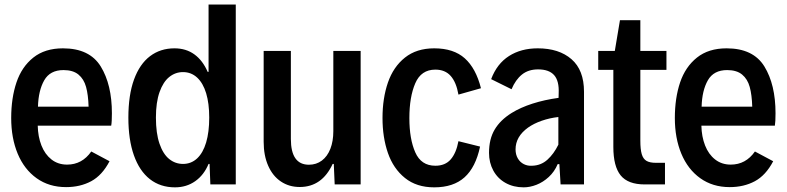

<svg xmlns="http://www.w3.org/2000/svg" viewBox="-20 -804 3430 837"><path d="M464.8 -256.3H144.5Q145.5 -208.5 160.6 -169.9Q175.8 -131.3 204.3 -108.9Q232.9 -86.4 272.5 -86.4Q337.9 -86.4 377.9 -143.6L457.5 -101.1Q425.3 -39.6 377.4 -13.9Q329.6 11.7 268.1 11.7Q193.8 11.7 139.6 -27.1Q85.4 -65.9 57.1 -134Q28.8 -202.1 28.8 -289.6Q28.8 -376.5 51.8 -444.6Q74.7 -512.7 125.2 -553Q175.8 -593.3 254.4 -593.3Q370.6 -593.3 419.2 -514.2Q467.8 -435.1 467.8 -310.1Q467.8 -272.5 464.8 -256.3ZM145.5 -338.9H366.2Q364.7 -390.6 355.2 -425Q345.7 -459.5 322 -479Q298.3 -498.5 256.8 -498.5Q198.2 -498.5 172.9 -454.1Q147.5 -409.7 145.5 -338.9Z M1007.8 -784.2V0H897L893.6 -89.4H889.2Q869.1 -41 831.1 -14.2Q793 12.7 742.7 12.7Q679.2 12.7 633.5 -22.9Q587.9 -58.6 563.7 -127Q539.6 -195.3 539.6 -291Q539.6 -389.6 564.2 -457.3Q588.9 -524.9 634 -559.1Q679.2 -593.3 740.7 -593.3Q791 -593.3 827.4 -566.9Q863.8 -540.5 885.3 -490.7H889.2V-784.2ZM892.1 -291.5Q892.1 -353 878.7 -397.5Q865.2 -441.9 839.4 -465.8Q813.5 -489.7 777.8 -489.7Q744.6 -489.7 718 -468.5Q691.4 -447.3 675.5 -402.6Q659.7 -357.9 659.7 -291.5Q659.7 -223.1 675.3 -177.7Q690.9 -132.3 717.5 -110.8Q744.1 -89.4 777.8 -89.4Q813.5 -89.4 839.4 -113.5Q865.2 -137.7 878.7 -183.1Q892.1 -228.5 892.1 -291.5Z M1129.4 -186V-582H1248V-198.2Q1248 -85.9 1326.7 -85.9Q1358.9 -85.9 1383.1 -104Q1407.2 -122.1 1420.2 -155.3Q1433.1 -188.5 1433.1 -232.4V-582H1552.2V0H1439L1435.1 -89.4H1430.2Q1383.8 11.2 1286.6 11.2Q1240.2 11.2 1204.6 -12.7Q1168.9 -36.6 1149.2 -81.3Q1129.4 -126 1129.4 -186Z M1647.5 -289.6Q1647.5 -375.5 1671.1 -444.1Q1694.8 -512.7 1745.4 -553Q1795.9 -593.3 1873 -593.3Q1957.5 -593.3 2006.1 -549.8Q2054.7 -506.3 2076.7 -419.4L1978.5 -391.6Q1969.2 -445.3 1944.8 -472.9Q1920.4 -500.5 1877.9 -500.5Q1815.9 -500.5 1790.3 -440.9Q1764.6 -381.3 1764.6 -289.1Q1764.6 -198.2 1790.3 -139.9Q1815.9 -81.5 1877.9 -81.5Q1920.9 -81.5 1944.8 -109.1Q1968.8 -136.7 1978.5 -188.5L2072.8 -165Q2053.7 -74.7 2005.1 -31Q1956.5 12.7 1873 12.7Q1795.9 12.7 1745.4 -28.1Q1694.8 -68.8 1671.1 -137Q1647.5 -205.1 1647.5 -289.6Z M2525.9 -404.3V0H2423.8L2418.5 -88.4H2411.1Q2397 -55.2 2372.3 -32.5Q2347.7 -9.8 2318.8 1.5Q2290 12.7 2262.7 12.7Q2218.3 12.7 2183.8 -6.6Q2149.4 -25.9 2130.6 -60.3Q2111.8 -94.7 2111.8 -137.7Q2111.8 -197.8 2136.5 -239.3Q2161.1 -280.8 2210.4 -311.5Q2249 -335.4 2301.5 -352.3Q2354 -369.1 2415 -377.4L2415.5 -397Q2418 -451.2 2395.8 -476.3Q2373.5 -501.5 2325.7 -501.5Q2283.2 -501.5 2255.4 -479Q2227.5 -456.5 2210 -415L2121.1 -459Q2146.5 -526.4 2199 -559.8Q2251.5 -593.3 2324.2 -593.3Q2417 -593.3 2471.4 -545.9Q2525.9 -498.5 2525.9 -404.3ZM2414.1 -173.3V-293.9Q2376 -289.6 2341.6 -277.6Q2307.1 -265.6 2281.7 -247.6Q2227.5 -208.5 2227.5 -152.8Q2227.5 -130.4 2237.3 -113.5Q2247.1 -96.7 2263.7 -88.4Q2280.3 -80.1 2299.8 -81.5Q2338.4 -82.5 2366.5 -107.9Q2394.5 -133.3 2414.1 -173.3Z M2653.8 -163.6V-499.5H2587.9V-582H2660.2L2682.6 -715.8H2771.5V-582H2885.3V-499.5H2771.5V-190.9Q2771.5 -152.8 2777.6 -132.1Q2783.7 -111.3 2798.1 -102.8Q2812.5 -94.2 2839.8 -94.2H2878.9V0H2790.5Q2717.8 0 2685.8 -39.3Q2653.8 -78.6 2653.8 -163.6Z M3357.9 -256.3H3037.6Q3038.6 -208.5 3053.7 -169.9Q3068.8 -131.3 3097.4 -108.9Q3126 -86.4 3165.5 -86.4Q3231 -86.4 3271 -143.6L3350.6 -101.1Q3318.4 -39.6 3270.5 -13.9Q3222.7 11.7 3161.1 11.7Q3086.9 11.7 3032.7 -27.1Q2978.5 -65.9 2950.2 -134Q2921.9 -202.1 2921.9 -289.6Q2921.9 -376.5 2944.8 -444.6Q2967.8 -512.7 3018.3 -553Q3068.8 -593.3 3147.5 -593.3Q3263.7 -593.3 3312.3 -514.2Q3360.8 -435.1 3360.8 -310.1Q3360.8 -272.5 3357.9 -256.3ZM3038.6 -338.9H3259.3Q3257.8 -390.6 3248.3 -425Q3238.8 -459.5 3215.1 -479Q3191.4 -498.5 3149.9 -498.5Q3091.3 -498.5 3065.9 -454.1Q3040.5 -409.7 3038.6 -338.9Z"/></svg>

Font: Decalotype Medium
Style: Regular
Weight: 500
Designer: Alfredo Marco Pradil
Foundry: Alfredo Marco Pradil
Version: Version 1.0